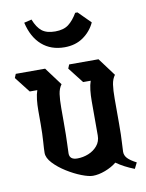

<svg xmlns="http://www.w3.org/2000/svg" viewBox="-100 -770 628 825"><g transform="rotate(-10 214.0 -357.5)"><path d="M421 -3Q398 -12 379 -22Q360 -32 343 -44Q322 -27 293 -16Q264 -5 239 -5Q221 -5 190 -17Q159 -29 127 -49Q95 -69 73 -92.5Q51 -116 51 -138Q51 -153 53.5 -186.5Q56 -220 56 -263V-321Q56 -347 58.5 -369.5Q61 -392 67 -409H34L-19 -477L-12 -494H116L174 -416Q162 -400 158.5 -376Q155 -352 155 -315V-256Q155 -190 153.5 -160Q152 -130 152 -118Q152 -90 186 -90Q211 -90 234.5 -99.5Q258 -109 273.5 -127.5Q289 -146 289 -172V-321Q289 -347 291.5 -369.5Q294 -392 300 -409H267L214 -477L221 -494H349L407 -416Q395 -400 391.5 -376Q388 -352 388 -315V-208Q388 -153 386 -125Q384 -97 384 -84Q384 -68 395.5 -55.5Q407 -43 434 -29ZM215 -570Q156 -570 116.5 -604.5Q77 -639 62 -704L95 -712Q109 -676 129.5 -660Q150 -644 187 -644Q224 -644 245.5 -660.5Q267 -677 285 -708H295L348 -655Q331 -618 297 -594Q263 -570 215 -570Z"/></g></svg>

Font: Jaini
Style: Regular
Weight: 400
Designer: Maithili Shingre, Girish Dalvi (Devanagari), Taresh Vohra (Latin)
Foundry: Ek Type
Version: Version 2.000; ttfautohint (v1.8.4.7-5d5b)